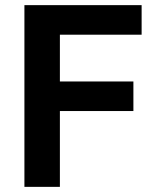

<svg xmlns="http://www.w3.org/2000/svg" viewBox="-20 -727 611 747"><path d="M75 -707H531V-592H213V-410H499V-295H213V0H75Z"/></svg>

Font: 42dot Sans ExtraBold
Style: Regular
Weight: 800
Designer: 42dot
Version: Version 1.000